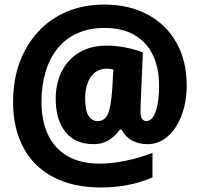

<svg xmlns="http://www.w3.org/2000/svg" viewBox="-20 -743 872 838"><path d="M794.9 -369.1Q794.9 -317.9 783 -272Q771 -226.1 748.5 -190.4Q726.1 -154.8 694.1 -134.3Q662.1 -113.8 622.6 -113.8Q585.4 -113.8 555.7 -130.1Q525.9 -146.5 510.7 -177.2H503.4Q482.4 -147.9 453.9 -130.9Q425.3 -113.8 389.6 -113.8Q307.6 -113.8 265.4 -167.2Q223.1 -220.7 223.1 -312Q223.1 -379.4 249.5 -431.6Q275.9 -483.9 325.7 -513.9Q375.5 -543.9 446.3 -543.9Q487.3 -543.9 529.5 -535.4Q571.8 -526.9 603.5 -514.2L594.7 -308.1Q594.2 -298.3 593.8 -284.2Q593.3 -270 593.3 -256.3Q593.3 -234.4 600.1 -224.4Q606.9 -214.4 618.7 -214.4Q635.3 -214.4 647.7 -232.2Q660.2 -250 667.2 -284.9Q674.3 -319.8 674.3 -370.1Q674.3 -445.3 647.7 -501.7Q621.1 -558.1 568.1 -589.6Q515.1 -621.1 435.5 -621.1Q369.1 -621.1 317.6 -597.9Q266.1 -574.7 231.4 -531.7Q196.8 -488.8 179 -429.7Q161.1 -370.6 161.1 -298.8Q161.1 -215.3 189.7 -154.8Q218.3 -94.2 275.1 -61.5Q332 -28.8 416.5 -28.8Q468.3 -28.8 529.3 -41.5Q590.3 -54.2 645.5 -75.7V31.2Q596.7 52.7 539.8 64Q482.9 75.2 420.9 75.2Q299.3 75.2 213.4 30.3Q127.4 -14.6 82.3 -98.4Q37.1 -182.1 37.1 -297.9Q37.1 -392.1 65.4 -469.7Q93.8 -547.4 146.2 -604.2Q198.7 -661.1 272 -692.1Q345.2 -723.1 434.6 -723.1Q543 -723.1 624 -679.7Q705.1 -636.2 750 -556.9Q794.9 -477.5 794.9 -369.1ZM351.6 -312Q351.6 -260.7 366.5 -237.5Q381.3 -214.4 405.8 -214.4Q437.5 -214.4 451.4 -246.8Q465.3 -279.3 470.2 -359.4L474.6 -439.5Q466.3 -441.4 460.2 -442.4Q454.1 -443.4 446.8 -443.4Q415.5 -443.4 394.3 -426.5Q373 -409.7 362.3 -380.1Q351.6 -350.6 351.6 -312Z"/></svg>

Font: Open Sans SemiCondensed ExtraBold
Style: Regular
Weight: 800
Width: 4
Designer: Monotype Design Team
Foundry: Monotype Imaging Inc.
Version: Version 3.000